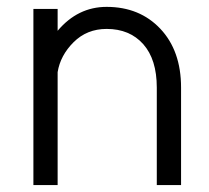

<svg xmlns="http://www.w3.org/2000/svg" viewBox="-20 -533 601 553"><path d="M146 -507.3V-444.3Q204.1 -513.2 287.1 -513.2Q382.3 -513.2 441.9 -450Q501.5 -386.7 501.5 -280.8V0H431.6V-280.8Q431.6 -361.8 392.6 -405.8Q353.5 -449.7 287.1 -449.7Q230.5 -449.7 192.1 -411.6Q153.8 -373.5 146 -325.2V0H76.2V-507.3Z"/></svg>

Font: LilGrotesk
Style: Regular
Weight: 400
Designer: BSozoo
Foundry: BSozoo
Version: Version 1.004;PS 001.004;hotconv 1.0.70;makeotf.lib2.5.58329